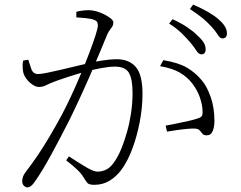

<svg xmlns="http://www.w3.org/2000/svg" viewBox="-20 -790 1040 830"><path d="M803 -606Q787 -625 765 -646.5Q743 -668 711 -688L726 -707Q763 -690 789 -672.5Q815 -655 832 -638Q852 -620 860.5 -606Q869 -592 869 -577Q869 -566 864 -560.5Q859 -555 851 -555Q839 -555 829 -571Q819 -587 803 -606ZM894 -675Q876 -695 854.5 -712.5Q833 -730 801 -751L815 -770Q852 -754 879 -738.5Q906 -723 923 -708Q943 -691 952 -676Q961 -661 961 -646Q961 -635 956 -629.5Q951 -624 941 -624Q931 -624 921 -640.5Q911 -657 894 -675ZM278 -114Q319 -87 352 -67.5Q385 -48 401 -48Q424 -48 444 -59.5Q464 -71 485 -107Q496 -125 507.5 -154.5Q519 -184 529.5 -221Q540 -258 546.5 -301Q553 -344 553 -389Q553 -449 537 -475.5Q521 -502 477 -502Q452 -502 417 -495.5Q382 -489 345.5 -479Q309 -469 278.5 -459Q248 -449 231 -443Q195 -430 180 -422Q165 -414 148 -414Q136 -414 121.5 -423.5Q107 -433 96 -447Q85 -461 81 -475Q79 -483 78 -499Q77 -515 80 -528L102 -532Q108 -513 115.5 -491.5Q123 -470 145 -470Q158 -470 184.5 -475.5Q211 -481 243.5 -488.5Q276 -496 308.5 -504Q341 -512 367 -518Q387 -523 422.5 -528.5Q458 -534 484 -534Q538 -534 567 -500.5Q596 -467 596 -384Q596 -325 584 -262.5Q572 -200 551.5 -145.5Q531 -91 504 -55Q483 -27 454 -9Q425 9 387 9Q364 9 357 0Q350 -9 340 -25Q336 -32 330 -39.5Q324 -47 309.5 -60.5Q295 -74 266 -97ZM310 -715V-739Q321 -742 335 -744Q349 -746 365 -746Q379 -746 397 -741Q415 -736 431.5 -727.5Q448 -719 459 -710Q470 -701 470 -693Q470 -683 465.5 -675.5Q461 -668 455 -660.5Q449 -653 444 -642Q433 -616 416 -574.5Q399 -533 377 -482Q355 -431 330 -376.5Q305 -322 279 -269Q257 -226 237 -188Q217 -150 199 -117Q181 -84 164 -56Q147 -28 130 -4Q121 9 113.5 14.5Q106 20 98 20Q91 20 83.5 13Q76 6 76 -7Q76 -16 79 -25Q82 -34 90 -45Q119 -83 143 -118.5Q167 -154 192 -196Q217 -238 247 -293Q266 -329 287.5 -375Q309 -421 329.5 -470Q350 -519 366.5 -562.5Q383 -606 393 -637.5Q403 -669 403 -679Q403 -687 400.5 -693.5Q398 -700 387 -704Q376 -709 351.5 -711.5Q327 -714 310 -715ZM672 -504 686 -530Q752 -519 789 -497Q826 -475 853 -442Q875 -416 891 -370Q907 -324 907 -267Q907 -242 899.5 -223.5Q892 -205 874 -205Q861 -205 855.5 -211.5Q850 -218 844 -225.5Q838 -233 824 -234Q814 -235 791 -233Q768 -231 743.5 -227.5Q719 -224 702 -221L696 -247Q713 -250 740.5 -255.5Q768 -261 794.5 -267Q821 -273 835 -278Q851 -283 854 -291.5Q857 -300 855 -319Q854 -338 844.5 -367.5Q835 -397 812 -428Q790 -457 757.5 -476Q725 -495 672 -504Z"/></svg>

Font: Noto Serif TC
Style: Regular
Weight: 200
Designer: Ryoko NISHIZUKA 西塚涼子 (kana & ideographs); Frank Grießhammer (Latin, Greek & Cyrillic); Wenlong ZHANG 张文龙 (bopomofo); San
Foundry: Adobe
Version: Version 2.001;hotconv 1.1.0;makeotfexe 2.6.0